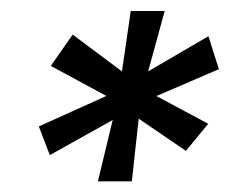

<svg xmlns="http://www.w3.org/2000/svg" viewBox="-20 -822 454 353"><path d="M160 -488.6 187.2 -601.4 71.6 -536.8 51.4 -589.6 175.6 -645.6 73.4 -700.8 113.6 -758.4 204.2 -690.8 220.4 -801.8H282.8L252.4 -690.8L363.2 -755.4L382.4 -694.8L267.6 -645.4L362.8 -594.4L321.8 -544.6L235 -603.8L222.4 -488.6Z"/></svg>

Font: Wittgenstein
Style: Italic
Weight: 400
Italic angle: -11°
Designer: Jörg Drees
Foundry: Jörg Drees
Version: Version 1.500